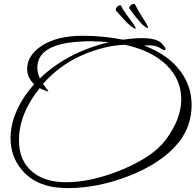

<svg xmlns="http://www.w3.org/2000/svg" viewBox="-20 -892 1000 982"><path d="M328 70Q276 70 235 61Q144 41 90 -25Q34 -93 34 -186Q34 -255 65.5 -326Q97 -397 155 -461Q119 -494 119 -540Q119 -608 192 -657Q271 -709 402 -709Q456 -709 508 -704Q560 -699 609 -689Q637 -693 661 -695Q685 -697 705 -697Q780 -697 806 -671Q827 -649 827 -640Q827 -636 823 -636Q815 -636 801 -645Q774 -664 717 -659Q842 -612 905 -525Q960 -449 960 -356Q960 -248 895 -165Q810 -58 634 10Q477 70 328 70ZM184 -491Q255 -559 343.5 -605Q432 -651 537 -676Q514 -678 491.5 -679.5Q469 -681 446 -681Q436 -681 426 -681Q416 -681 405 -680Q171 -671 171 -546Q171 -518 184 -491ZM317 40Q449 40 606 -25Q763 -91 827 -176Q907 -283 907 -385Q907 -484 833 -558Q757 -633 619 -663Q564 -661 510 -647.5Q456 -634 403 -611Q284 -559 200 -463Q207 -453 216.5 -440.5Q226 -428 227 -427Q227 -425 226 -424Q214 -427 203.5 -431.5Q193 -436 183 -441Q77 -310 77 -174Q77 -69 147 -12Q211 40 317 40ZM735 -748Q732 -748 713 -762Q698 -776 679 -799.5Q660 -823 643 -847Q641 -849 641 -851Q641 -859 650.5 -866.5Q660 -874 667 -872Q670 -872 672 -867Q680 -850 696 -823.5Q712 -797 728 -772Q737 -756 737 -750Q737 -748 735 -748ZM672 -745Q667 -745 650 -758Q634 -770 613.5 -793Q593 -816 573 -838Q572 -839 572 -843Q572 -851 580 -858Q588 -865 594 -865Q600 -865 601 -859Q609 -843 627 -817.5Q645 -792 663 -769Q674 -752 674 -747Q674 -745 672 -745Z"/></svg>

Font: Ephesis
Style: Regular
Weight: 400
Designer: Robert E. Leuschke
Foundry: Robert E. Leuschke
Version: Version 1.010; ttfautohint (v1.8.3)